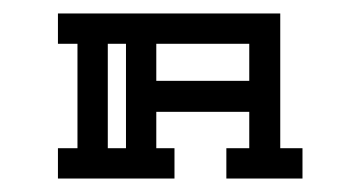

<svg xmlns="http://www.w3.org/2000/svg" viewBox="-20 -681 526 285"><path d="M429 -461V-416H316V-461H350V-515H212V-461H239V-416H66V-461H95V-616H66V-661H396V-461ZM167 -461V-616H140V-461ZM350 -561V-616H212V-561Z"/></svg>

Font: Geostar
Style: Regular
Weight: 400
Designer: Joe Prince
Foundry: Joe Prince
Version: Version 1.002